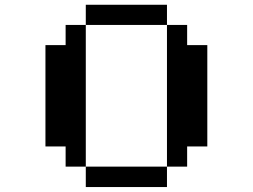

<svg xmlns="http://www.w3.org/2000/svg" viewBox="-20 -712 1040 790"><path d="M167 -109.4V-526.4H250V-609.4H333V-692.4H667V-609.4H750V-526.4H833V-109.4H750V-26.4H667V-609.4H333V-26.4H667V57.6H333V-26.4H250V-109.4Z"/></svg>

Font: KH Dot Dougenzaka 12
Style: Regular
Weight: 400
Designer: Original version for X68000 by Keitarou Hiraki (http://hp.vector.co.jp/authors/VA000874/) / TrueType conversion by Homem
Version: Version 1.00.20150527